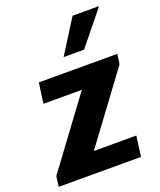

<svg xmlns="http://www.w3.org/2000/svg" viewBox="-151 -848 777 935"><g transform="rotate(-20 238.0 -380.0)"><path d="M-10 0 -3 -53.5 257.5 -405.5H58.5L73 -511H479.5L472.5 -459.5L210.5 -105.5H430.5L416.5 0ZM228.5 -585.5 338.5 -760H472.5L473.5 -757L334.5 -585.5Z"/></g></svg>

Font: Chivo Medium
Style: Italic
Weight: 500
Italic angle: -8.05°
Designer: Hector Gatti
Foundry: Omnibus-Type
Version: Version 2.002